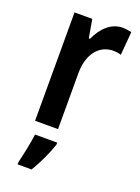

<svg xmlns="http://www.w3.org/2000/svg" viewBox="-147 -618 660 904"><g transform="rotate(20 183.0 -166.0)"><path d="M307 -553C247 -553 204 -507 179 -451H173L157 -543H68V0H183V-280C183 -376 231 -436 303 -436C313 -436 330 -434 341 -430L351 -547C335 -551 319 -553 307 -553ZM201 71V61H90C85 103 70 173 61 209V221H131C159 175 186 117 201 71Z"/></g></svg>

Font: Noto Sans Sinhala UI Condensed SemiBold
Style: Regular
Weight: 600
Width: 3
Designer: Jelle Bosma - Monotype Design Team
Foundry: Monotype Imaging Inc.
Version: Version 2.006